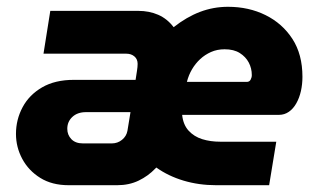

<svg xmlns="http://www.w3.org/2000/svg" viewBox="-20 -545 936 565"><path d="M182 0Q133 0 98.5 -21.5Q64 -43 45.5 -77.5Q27 -112 27 -151Q27 -193 46.5 -229.5Q66 -266 104 -288Q142 -310 197 -310H379L383 -336Q384 -341 384.5 -347.5Q385 -354 385 -357Q385 -371 375.5 -379Q366 -387 352 -387H108L128 -513H387Q419 -513 445.5 -501.5Q472 -490 491 -465Q529 -495 568.5 -510Q608 -525 651 -525Q712 -525 761.5 -500.5Q811 -476 840.5 -430.5Q870 -385 870 -319Q870 -297 865.5 -277Q861 -257 852 -241Q843 -225 830 -216Q817 -207 801 -207H516Q519 -178 535 -160.5Q551 -143 575 -135.5Q599 -128 628 -128H793L772 0H616Q565 0 520 -13.5Q475 -27 440 -52L437 -49Q416 -27 388 -13.5Q360 0 325 0ZM224 -123H309Q326 -123 339 -133.5Q352 -144 355 -160L364 -215H233Q208 -215 193 -201Q178 -187 178 -166Q178 -148 190 -135.5Q202 -123 224 -123ZM530 -304H706Q714 -304 717.5 -310.5Q721 -317 721 -324Q721 -344 712 -361Q703 -378 685.5 -389Q668 -400 641 -400Q619 -400 601 -392Q583 -384 569 -371Q555 -358 545 -341Q535 -324 530 -304Z"/></svg>

Font: MuseoModerno
Style: Bold Italic
Weight: 700
Italic angle: -9°
Designer: Pablo Cosgaya, Héctor Gatti, Marcela Romero, and the Authors of The MuseoModerno Project.
Foundry: Omnibus-Type Team
Version: Version 1.003